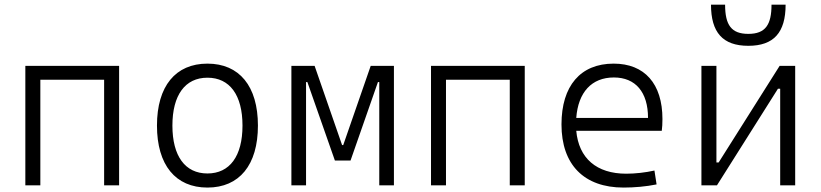

<svg xmlns="http://www.w3.org/2000/svg" viewBox="-20 -803 3556 832"><path d="M431.2 0H496.1V-517.6H89.8V0H154.8V-457.5H431.2Z M878.9 9.8C1017.1 9.8 1097.7 -87.9 1097.7 -258.8C1097.7 -429.7 1017.1 -527.3 878.9 -527.3C740.7 -527.3 660.2 -429.7 660.2 -258.8C660.2 -87.9 740.7 9.8 878.9 9.8ZM878.9 -51.3C782.2 -51.3 727.1 -126.5 727.1 -258.8C727.1 -391.1 782.2 -466.3 878.9 -466.3C975.6 -466.3 1030.8 -391.1 1030.8 -258.8C1030.8 -126.5 975.6 -51.3 878.9 -51.3Z M1242.7 0H1306.2V-447.3H1312L1431.2 -107.4H1499L1617.7 -447.3H1623.5V0H1687V-517.6H1586.4L1467.3 -174.3H1462.4L1343.3 -517.6H1242.7Z M2189 0H2253.9V-517.6H1847.7V0H1912.6V-457.5H2189Z M2682.1 9.8C2728.5 9.8 2779.8 5.4 2825.2 -3.9L2815.9 -64C2776.4 -55.2 2732.4 -50.3 2693.8 -50.3C2564.9 -50.3 2487.8 -117.2 2477.1 -236.3H2847.7C2849.6 -250 2850.6 -268.1 2850.6 -287.1C2850.6 -440.4 2772.9 -527.3 2639.2 -527.3C2495.6 -527.3 2413.1 -431.2 2413.1 -263.7C2413.1 -89.4 2510.7 9.8 2682.1 9.8ZM2477.1 -292C2485.4 -403.3 2543.9 -467.3 2640.1 -467.3C2733.9 -467.3 2788.1 -403.8 2788.1 -292Z M3019.5 0H3086.9L3351.1 -418.5H3360.8V0H3425.8V-517.6H3358.4L3094.2 -99.1H3084.5V-517.6H3019.5ZM3222.7 -604.5C3333 -604.5 3384.3 -662.1 3384.3 -782.7H3323.2C3323.2 -696.3 3297.4 -656.2 3222.7 -656.2C3149.4 -656.2 3122.1 -694.3 3122.1 -782.7H3061C3061 -663.1 3111.3 -604.5 3222.7 -604.5Z"/></svg>

Font: Cascadia Code Light
Style: Regular
Weight: 300
Monospace: yes
Designer: Aaron Bell
Foundry: Saja Typeworks
Version: Version 2404.023